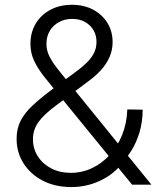

<svg xmlns="http://www.w3.org/2000/svg" viewBox="-20 -755 650 785"><path d="M271.5 9.8Q205.1 9.8 154.8 -16.4Q104.5 -42.5 76.2 -87.2Q47.9 -131.8 47.9 -187.5Q47.9 -229 64.2 -261Q80.6 -293 112.5 -323Q144.5 -353 191.4 -388.2L300.3 -469.2Q319.8 -483.9 336.9 -501Q354 -518.1 364.3 -538.3Q374.5 -558.6 374.5 -583.5Q374.5 -624.5 346.7 -651.1Q318.8 -677.7 274.9 -677.7Q245.1 -677.7 221.2 -664.8Q197.3 -651.9 183.6 -628.9Q169.9 -606 169.9 -575.7Q169.9 -549.3 181.4 -525.9Q192.9 -502.4 214.4 -474.9Q235.8 -447.3 266.6 -409.7L599.1 0H520L230.5 -355Q190.4 -403.8 162.4 -439.2Q134.3 -474.6 119.4 -506.6Q104.5 -538.6 104.5 -575.7Q104.5 -622.6 126 -658.4Q147.5 -694.3 185.8 -714.8Q224.1 -735.4 273.9 -735.4Q323.7 -735.4 361.1 -715.3Q398.4 -695.3 419.4 -660.9Q440.4 -626.5 440.4 -583Q440.4 -550.8 428.2 -522.5Q416 -494.1 393.8 -469.5Q371.6 -444.8 340.8 -422.4L209 -323.7Q158.2 -286.1 136.5 -254.9Q114.7 -223.6 114.7 -186Q114.7 -147 134.8 -115.7Q154.8 -84.5 189.7 -66.4Q224.6 -48.3 268.6 -48.3Q315.4 -48.3 356.2 -67.6Q397 -86.9 428.7 -121.6Q460.4 -156.2 479.5 -203.6Q498.5 -251 500.5 -307.6L563.5 -306.6Q562.5 -252.9 549.8 -212.2Q537.1 -171.4 518.8 -141.8Q500.5 -112.3 481.9 -91.8L468.3 -74.2Q435.1 -36.1 382.8 -13.2Q330.6 9.8 271.5 9.8Z"/></svg>

Font: Inter 20pt Light
Style: Regular
Weight: 300
Version: Version 4.001;git-66647c0bb